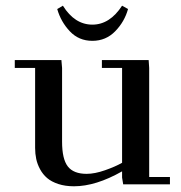

<svg xmlns="http://www.w3.org/2000/svg" viewBox="-20 -651 640 678"><path d="M32.2 -411.1V-439H196.8L199.2 -411.1V-150.9Q199.2 -89.4 219.5 -63.2Q239.7 -37.1 286.1 -37.1Q314.5 -37.1 350.8 -49.8Q387.2 -62.5 411.1 -76.2V-411.1H339.8V-439H504.9L506.8 -411.1V-25.9H580.1V0H415L411.1 -23.9V-45.9Q318.4 6.8 241.2 6.8Q210.4 6.8 186 -1.2Q161.6 -9.3 146.5 -22.2Q131.3 -35.2 121.6 -53.2Q111.8 -71.3 107.9 -89.8Q104 -108.4 104 -128.9V-411.1ZM182.1 -619.1 202.1 -630.9Q243.7 -564 306.2 -564Q367.7 -564 411.1 -630.9L432.1 -619.1Q419.9 -574.7 387 -540.8Q354 -506.8 306.2 -506.8Q258.3 -506.8 226.6 -540.5Q194.8 -574.2 182.1 -619.1Z"/></svg>

Font: Dehuti
Style: Bold
Weight: 700
Version: Version 1.2